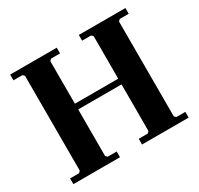

<svg xmlns="http://www.w3.org/2000/svg" viewBox="-144 -844 1052 1017"><g transform="rotate(-30 382.5 -335.0)"><path d="M450 0V-35H505L515 -45V-625L505 -635H450V-670H735V-635H680L670 -625V-45L680 -35H735V0ZM30 0V-35H85L95 -45V-625L85 -635H30V-670H315V-635H260L250 -625V-45L260 -35H315V0ZM215 -330V-365H585V-330Z"/></g></svg>

Font: Brygada 1918
Style: Regular
Weight: 400
Designer: Mateusz Machalski | Borys Kosmynka | Przemek Hoffer
Foundry: NIEPODLEGLA 2018
Version: Version 3.006